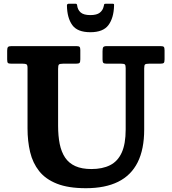

<svg xmlns="http://www.w3.org/2000/svg" viewBox="-20 -999 928 1037"><path d="M634.8 -655Q650 -655 654.4 -650.9Q658.8 -646.7 658.8 -631V-300Q658.8 -221.5 637.3 -174.5Q615.8 -127.5 574.5 -106.8Q533.3 -86 473.8 -86Q421.8 -86 386.9 -101.8Q352 -117.5 331.6 -147.9Q311.3 -178.3 302.5 -221.6Q293.8 -265 293.8 -320V-627.2Q293.8 -645.5 298 -650.2Q302.3 -655 320.3 -655H389.5Q404.8 -655 409.3 -659.1Q413.8 -663.2 413.8 -678.5V-728.7Q413.8 -742.5 409.3 -746.2Q404.8 -750 391.8 -750H42.7Q28.5 -750 23.6 -745.4Q18.7 -740.7 18.7 -725.5V-678.5Q18.7 -663 22.7 -659Q26.7 -655 42.3 -655H102.7Q117.5 -655 123.1 -651.5Q128.7 -648 128.7 -632V-305Q128.7 -236.5 142.7 -177.6Q156.7 -118.8 191.4 -75Q226 -31.2 287.4 -6.9Q348.8 17.5 443.8 17.5Q547.8 17.5 617.9 -17.1Q688 -51.7 723.4 -122.1Q758.8 -192.5 758.8 -300V-630Q758.8 -647 763.6 -651Q768.5 -655 785.3 -655H844Q859.5 -655 864.1 -658.9Q868.8 -662.7 868.8 -678V-726.7Q868.8 -742 864.5 -746Q860.3 -750 845.8 -750H557.8Q541.8 -750 537.8 -744.4Q533.8 -738.7 533.8 -722V-677.5Q533.8 -664 538.1 -659.5Q542.5 -655 556.3 -655ZM468 -825Q537 -825 565.5 -863.2Q594 -901.5 596 -967Q596.5 -974.5 595.3 -976.8Q594 -979 586 -979H552.5Q543.5 -979 542.6 -975.3Q541.8 -971.5 540 -964.5Q535.5 -943.5 519 -930.5Q502.5 -917.5 468 -917.5Q431.5 -917.5 415.3 -932.1Q399 -946.8 396.5 -971Q395.8 -979 387.5 -979H353Q341.5 -979 341.5 -969.5Q342.5 -902.5 370.3 -863.7Q398 -825 468 -825Z"/></svg>

Font: Besley
Style: Regular
Weight: 400
Designer: Owen Earl
Foundry: indestructible type*
Version: Version 4.000